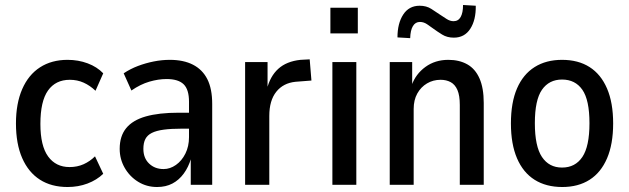

<svg xmlns="http://www.w3.org/2000/svg" viewBox="-20 -741 2524 770"><path d="M251 9Q186 9 140 -20.5Q94 -50 69 -107Q44 -164 44 -246Q44 -326 69 -383.5Q94 -441 140.5 -471Q187 -501 251 -501Q294 -501 331.5 -487Q369 -473 394 -447L363 -377Q341 -398 315.5 -409.5Q290 -421 260 -421Q203 -421 172.5 -378Q142 -335 142 -244Q142 -156 173 -113.5Q204 -71 259 -71Q290 -71 315.5 -82.5Q341 -94 361 -114L394 -44Q368 -19 331 -5Q294 9 251 9Z M610 9Q568 9 534 -12Q500 -33 480 -68Q460 -103 460 -144Q460 -195 486 -227Q512 -259 564.5 -274Q617 -289 697 -289H751V-225H709Q666 -225 636.5 -221Q607 -217 589 -208Q571 -199 563 -183.5Q555 -168 555 -144Q555 -107 578 -85Q601 -63 636 -63Q662 -63 685.5 -79.5Q709 -96 723.5 -125Q738 -154 738 -191V-333Q738 -382 716.5 -403Q695 -424 648 -424Q615 -424 579 -413.5Q543 -403 507 -378L476 -447Q503 -465 533.5 -476.5Q564 -488 596.5 -494.5Q629 -501 661 -501Q716 -501 754 -481.5Q792 -462 811.5 -423.5Q831 -385 831 -324V0H745V-105H746Q736 -71 717 -45Q698 -19 671.5 -5Q645 9 610 9Z M963 0V-492H1053V-382H1050Q1063 -435 1096 -465Q1129 -495 1185 -501L1222 -503L1229 -418L1165 -413Q1116 -408 1088 -373Q1060 -338 1060 -276V0Z M1305 -607V-710H1415V-607ZM1313 0V-492H1409V0Z M1543 0V-492H1633V-399H1631Q1647 -444 1686 -472.5Q1725 -501 1778 -501Q1822 -501 1854 -483Q1886 -465 1903 -426.5Q1920 -388 1920 -328V0H1824V-320Q1824 -358 1814.5 -380Q1805 -402 1787.5 -411.5Q1770 -421 1747 -421Q1717 -421 1692.5 -406.5Q1668 -392 1653.5 -366Q1639 -340 1639 -304V0ZM1625 -588 1574 -591Q1574 -647 1597 -682.5Q1620 -718 1663 -718Q1690 -718 1709.5 -705.5Q1729 -693 1745 -682Q1757 -674 1771 -665Q1785 -656 1799 -656Q1818 -656 1827.5 -673Q1837 -690 1837 -721L1888 -718Q1889 -661 1866 -625.5Q1843 -590 1800 -590Q1773 -590 1753 -602.5Q1733 -615 1718 -626Q1706 -635 1692.5 -644Q1679 -653 1664 -653Q1646 -653 1636 -636.5Q1626 -620 1625 -588Z M2235 9Q2170 9 2124 -20Q2078 -49 2053.5 -106Q2029 -163 2029 -246Q2029 -330 2053.5 -386.5Q2078 -443 2124 -472Q2170 -501 2234 -501Q2299 -501 2344.5 -472Q2390 -443 2414.5 -386Q2439 -329 2439 -246Q2439 -163 2414.5 -106Q2390 -49 2344.5 -20Q2299 9 2235 9ZM2234 -69Q2287 -69 2315.5 -111.5Q2344 -154 2344 -247Q2344 -340 2315.5 -381Q2287 -422 2234 -422Q2182 -422 2153.5 -381Q2125 -340 2125 -247Q2125 -154 2153.5 -111.5Q2182 -69 2234 -69Z"/></svg>

Font: Nunito Sans 10pt Condensed SemiBold
Style: Regular
Weight: 600
Width: 3
Designer: Vernon Adams
Foundry: Vernon Adams
Version: Version 3.101;gftools[0.9.27]